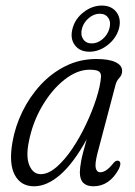

<svg xmlns="http://www.w3.org/2000/svg" viewBox="-20 -644 471 672"><path d="M321.5 -109Q311.5 -70 315.2 -55.5Q319 -41 330.5 -41Q340.5 -41 351.2 -47.8Q362 -54.5 376.5 -72.5Q386 -84.5 395 -81Q407 -76.5 396 -52.5Q363 8 307 8Q259.5 8 259.5 -40.5Q259.5 -55.5 264 -80.2Q268.5 -105 283.5 -156.5Q237.5 -73 191 -32.5Q144.5 8 99 8Q53 8 31.8 -31.5Q10.5 -71 23.5 -146Q33 -201 58.2 -253Q83.5 -305 122 -346.8Q160.5 -388.5 210 -413Q259.5 -437.5 317 -437.5Q361.5 -437.5 384.8 -426.2Q408 -415 407.5 -395Q407 -381 397.5 -371.2Q388 -361.5 384 -345.5ZM81 -148.5Q70 -95 83 -64.8Q96 -34.5 122.5 -34.5Q149 -34.5 177.5 -59Q206 -83.5 232.8 -123.2Q259.5 -163 281.2 -209Q303 -255 317 -298.8Q331 -342.5 333.5 -374.5Q334.5 -388 326.2 -394Q318 -400 293 -400Q250.5 -400 206.5 -365.8Q162.5 -331.5 128.5 -274.2Q94.5 -217 81 -148.5ZM293 -463Q259 -463 241.8 -486.2Q224.5 -509.5 234 -544.5Q243 -578.5 272.8 -601.5Q302.5 -624.5 336.5 -624.5Q370.5 -624.5 387.8 -601.2Q405 -578 396.5 -544.5Q387 -510 357 -486.5Q327 -463 293 -463ZM329 -596Q309 -596 291 -581Q273 -566 267 -544.5Q261 -522.5 271 -507.2Q281 -492 301 -492Q321.5 -492 339.2 -507.2Q357 -522.5 363 -544.5Q369 -566 359.2 -581Q349.5 -596 329 -596Z"/></svg>

Font: Fraunces 144pt SuperSoft Light
Style: Italic
Weight: 300
Italic angle: -16°
Version: Version 1.000;[b76b70a41]